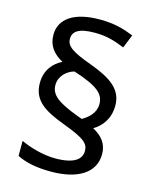

<svg xmlns="http://www.w3.org/2000/svg" viewBox="-115 -843 744 926"><g transform="rotate(15 256.5 -380.0)"><path d="M67 -395C67 -307 128 -270 233 -231C342 -190 362 -170 362 -133C362 -95 331 -62 232 -62C169 -62 102 -83 59 -103V-28C101 -7 154 5 228 5C365 5 446 -48 446 -140C446 -191 419 -225 372 -250C411 -273 447 -315 447 -383C447 -463 387 -505 284 -543C182 -580 152 -601 152 -638C152 -675 181 -697 261 -697C325 -697 365 -682 411 -664L438 -731C388 -751 342 -765 267 -765C140 -765 70 -716 70 -636C70 -582 98 -547 146 -521C105 -501 67 -461 67 -395ZM142 -405C142 -449 177 -481 214 -491C337 -452 371 -420 371 -370C371 -325 338 -297 307 -279L285 -287C178 -327 142 -356 142 -405Z"/></g></svg>

Font: Noto Sans Hebrew Droid Medium
Style: Regular
Weight: 500
Designer: Monotype Design Team
Foundry: Monotype Imaging Inc.
Version: Version 1.100